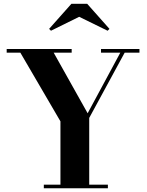

<svg xmlns="http://www.w3.org/2000/svg" viewBox="-20 -1014 789 1034"><path d="M216 0V-19.5H305.5V-360.5L89.5 -730.5H16V-750H366V-730.5H269L452 -404L628 -730.5H524V-750H731V-730.5H651.5L460.5 -379V-19.5H561V0ZM254.5 -848.5 244.5 -858.5 364.5 -993.5H449.5L569.5 -858.5L559.5 -848.5L406.5 -923.5Z"/></svg>

Font: Bodoni Moda
Style: Bold
Weight: 700
Designer: Owen Earl
Foundry: indestructible type
Version: Version 2.005